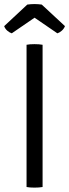

<svg xmlns="http://www.w3.org/2000/svg" viewBox="-25 -898 332 922"><path d="M179.5 0Q163.5 3 140.5 3Q117.5 3 102.5 0V-683Q117.5 -686 140.5 -686Q163.5 -686 179.5 -683ZM106 -876Q123.5 -878.5 140.8 -878.5Q158 -878.5 175.5 -876L287 -772.5Q282 -759.5 271.2 -750.2Q260.5 -741 250.5 -738L141 -813L31.5 -738Q21.5 -741 10.5 -750.2Q-0.5 -759.5 -5 -772.5Z"/></svg>

Font: Signika-CLs Light
Style: CLs-Regular
Weight: 300
Version: Version 2.003;gftools[0.9.32]